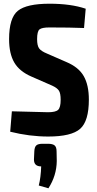

<svg xmlns="http://www.w3.org/2000/svg" viewBox="-20 -723 525 1035"><path d="M247 -703Q362 -703 442 -676L433 -572Q361 -575 246 -575Q206 -575 193 -564.5Q180 -554 180 -512Q180 -477 191 -462Q202 -447 234 -434L337 -389Q404 -361 431.5 -312.5Q459 -264 459 -186Q459 -70 412 -28.5Q365 13 240 13Q139 13 35 -13L44 -123Q211 -118 239 -118Q280 -118 293.5 -131Q307 -144 307 -185Q307 -220 297.5 -234.5Q288 -249 262 -261L150 -310Q85 -338 57 -386Q29 -434 29 -512Q29 -627 76.5 -665Q124 -703 247 -703ZM210 52H238Q264 52 274.5 61Q285 70 285 93L286 145Q285 224 241 292L189 277Q200 234 202 174Q163 174 163 137L165 93Q166 70 175.5 61Q185 52 210 52Z"/></svg>

Font: exo2condensed_b
Style: Bold
Weight: 700
Width: 3
Designer: Natanael Gama
Version: Version 1.001;PS 001.001;hotconv 1.0.70;makeotf.lib2.5.58329